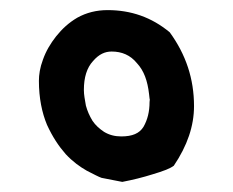

<svg xmlns="http://www.w3.org/2000/svg" viewBox="-20 -353 462 380"><path d="M324 -25C316 -19 302 -14 282 -8C263 -2 243 3 222 7L181 -1C175 -3 166 -8 152 -15C138 -23 124 -33 110 -48C96 -64 84 -82 73 -106C63 -130 57 -159 57 -193C57 -205 59 -219 65 -235C71 -252 80 -267 91 -281C103 -296 116 -308 133 -318C151 -328 171 -333 193 -333C239 -333 280 -319 316 -289C348 -245 364 -197 364 -143C364 -104 351 -65 324 -25ZM275 -167C272 -193 265 -213 251 -228C238 -244 221 -251 201 -251C188 -251 176 -246 164 -232C152 -219 146 -200 146 -175C146 -165 148 -156 150 -144C153 -133 157 -124 163 -114C169 -105 177 -98 186 -92C196 -86 207 -83 220 -83C242 -83 256 -89 264 -102C272 -116 276 -132 276 -151C276 -154 277 -156 276 -158C276 -161 275 -164 275 -167Z"/></svg>

Font: Gaegu
Style: Bold
Weight: 700
Designer: JIKJI
Foundry: JIKJI
Version: Version 1.00